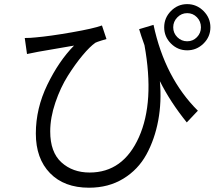

<svg xmlns="http://www.w3.org/2000/svg" viewBox="-20 -835 1040 913"><path d="M641.6 -696.3 710 -716.8Q763.7 -464.8 920.9 -308.6L868.2 -252.9Q790 -349.6 740.2 -449.2Q749 -351.6 732.4 -262.2Q715.8 -172.9 676.3 -100.6Q636.7 -28.3 566.4 14.6Q496.1 57.6 403.3 57.6Q285.2 57.6 217.8 -11.7Q150.4 -81.1 150.4 -200.2Q150.4 -319.3 205.1 -432.1Q259.8 -544.9 332 -618.2Q179.7 -591.8 162.1 -588.9L108.4 -578.1L97.7 -654.3Q124 -654.3 150.4 -657.2Q217.8 -663.1 321.3 -681.2Q424.8 -699.2 464.8 -713.9L486.3 -649.4Q482.4 -648.4 461.9 -642.1Q441.4 -635.7 433.6 -631.8Q407.2 -613.3 372.6 -571.8Q337.9 -530.3 302.7 -474.6Q267.6 -418.9 243.2 -347.2Q218.8 -275.4 218.8 -210Q218.8 -111.3 272 -63Q325.2 -14.6 406.2 -14.6Q565.4 -14.6 640.6 -182.6Q715.8 -350.6 667 -620.1Q649.4 -668.9 641.6 -696.3ZM935.5 -705.1Q935.5 -733.4 916.5 -752.9Q897.5 -772.5 870.1 -772.5Q842.8 -772.5 823.2 -752.4Q803.7 -732.4 803.7 -705.1Q803.7 -677.7 823.2 -658.2Q842.8 -638.7 870.1 -638.7Q897.5 -638.7 916.5 -658.2Q935.5 -677.7 935.5 -705.1ZM793 -782.7Q825.2 -815.4 870.1 -815.4Q915 -815.4 947.8 -782.7Q980.5 -750 980.5 -705.1Q980.5 -660.2 947.8 -627.9Q915 -595.7 870.1 -595.7Q825.2 -595.7 793 -627.9Q760.7 -660.2 760.7 -705.1Q760.7 -750 793 -782.7Z"/></svg>

Font: Gen Shin Gothic Normal
Style: Regular
Weight: 300
Designer: [Source Han Sans]
Ryoko NISHIZUKA  (kana & ideographs); Paul D. Hunt (Latin, Greek & Cyrillic); Wenlong ZHANG  (bopomofo
Version: Version 1.002.20150607